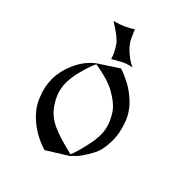

<svg xmlns="http://www.w3.org/2000/svg" viewBox="-213 -844 952 952"><g transform="rotate(45 263.0 -368.0)"><path d="M153.3 -480.5 152.8 -480Q138.7 -453.6 122.6 -391.6Q110.8 -347.2 110.8 -308.6Q110.8 -293.5 113.3 -276.9Q119.6 -233.9 149.4 -189.5Q180.2 -143.1 233.9 -118.7Q284.2 -95.7 377.9 -74.2L378.4 -74.7Q390.1 -101.1 406.2 -171.4Q416 -213.9 416 -248.5Q416 -267.1 413.6 -281.2Q406.2 -324.2 377.4 -368.7Q354 -404.8 293 -439Q245.1 -465.8 153.3 -480.5ZM272.5 2Q243.2 -5.4 203.1 -26.4Q163.6 -47.4 129.9 -79.6Q86.9 -121.1 69.8 -169.9Q48.8 -219.7 48.8 -272.5Q48.8 -273.9 48.8 -274.4Q48.8 -326.7 72.8 -382.3Q91.8 -426.8 121.1 -458Q134.8 -472.7 150.4 -484.4L253.9 -552.2Q277.8 -545.9 323.7 -522.5Q357.9 -504.9 396.5 -469.7Q439.9 -427.7 457.5 -376.5Q477.1 -321.8 477.5 -274.9V-272.9Q477.5 -205.6 456.1 -166Q422.9 -105 400.4 -85Q388.2 -74.2 383.8 -67.4ZM291 -596.2Q255.9 -590.3 230 -575.2L186.5 -550.8L184.1 -559.1Q175.8 -585.4 154.8 -617.2Q147.5 -628.4 142.1 -633.3Q118.7 -655.3 94.2 -671.4L61.5 -692.4Q127.4 -710.4 165 -738.3L167.5 -732.9Q186 -688 194.8 -675.8Q206.1 -660.2 210.4 -655.3Q228.5 -635.7 253.9 -617.2Q272 -604 291 -596.2Z"/></g></svg>

Font: MedievalSharp
Style: Regular
Weight: 500
Version: Version 1.0